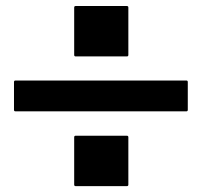

<svg xmlns="http://www.w3.org/2000/svg" viewBox="-20 -665 678 638"><path d="M401.5 -477.5H231.5Q226.5 -477.5 226.5 -482.5V-640Q226.5 -645 231.5 -645H401.5Q406.5 -645 406.5 -640V-482.5Q406.5 -477.5 401.5 -477.5ZM26.5 -300V-392.5Q26.5 -397.5 31.5 -397.5H599Q604 -397.5 604 -392.5V-300Q604 -295 599 -295H31.5Q26.5 -295 26.5 -300ZM401.5 -46.5H231.5Q226.5 -46.5 226.5 -51.5V-209Q226.5 -214 231.5 -214H401.5Q406.5 -214 406.5 -209V-51.5Q406.5 -46.5 401.5 -46.5Z"/></svg>

Font: MFEK Sans
Style: Bold
Weight: 700
Designer: Owen Earl
Foundry: indestructible type*
Version: Version 0.001; ttfautohint (v1.8.4.7-5d5b)